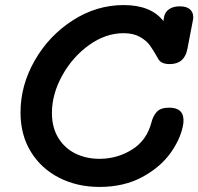

<svg xmlns="http://www.w3.org/2000/svg" viewBox="-20 -734 783 758"><path d="M743 -666Q743 -660 742 -656L720 -542Q709 -481 650 -481Q616 -481 605 -501Q586 -535 572 -554.5Q558 -574 532 -588.5Q506 -603 468 -603Q397 -603 331.5 -556Q266 -509 225.5 -435.5Q185 -362 185 -288Q185 -231 210 -190Q235 -149 277.5 -128Q320 -107 373 -107Q442 -107 500.5 -143Q559 -179 578 -251Q584 -276 599 -292.5Q614 -309 648 -309Q710 -309 704 -248Q696 -191 655 -132.5Q614 -74 541.5 -35Q469 4 373 4Q285 4 214 -32Q143 -68 102 -134.5Q61 -201 61 -290Q61 -397 117 -495Q173 -593 267 -653.5Q361 -714 468 -714Q576 -714 625 -651L628 -669Q632 -687 648 -698Q664 -709 690 -709Q716 -709 729.5 -697.5Q743 -686 743 -666Z"/></svg>

Font: Mali SemiBold
Style: Italic
Weight: 600
Italic angle: -10°
Version: Version 1.000; ttfautohint (v1.6)